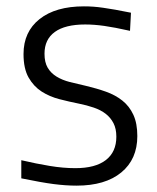

<svg xmlns="http://www.w3.org/2000/svg" viewBox="-20 -573 495 604"><path d="M221 11Q187 11 148.5 6Q110 1 47 -12V-69Q94 -58 136.5 -51Q179 -44 217 -44Q280 -44 313 -69.5Q346 -95 346 -143Q346 -168 337 -185.5Q328 -203 312.5 -215Q297 -227 275 -234.5Q253 -242 228 -247Q198 -253 167 -261Q136 -269 111 -285Q86 -301 70 -329Q54 -357 54 -403Q54 -473 104.5 -513Q155 -553 244 -553Q259 -553 273.5 -552Q288 -551 305 -548.5Q322 -546 342.5 -542.5Q363 -539 392 -533L389 -476Q340 -487 308 -491.5Q276 -496 248 -496Q185 -496 152.5 -472.5Q120 -449 120 -404Q120 -377 130 -360Q140 -343 158 -332Q176 -321 199.5 -315Q223 -309 250 -303Q284 -295 313.5 -284.5Q343 -274 365 -256.5Q387 -239 399.5 -212Q412 -185 412 -145Q412 -72 361.5 -30.5Q311 11 221 11Z"/></svg>

Font: Encode Sans Normal
Style: Light
Weight: 300
Designer: Pablo Impallari, Andres Torresi
Foundry: Pablo Impallari, Andres Torresi
Version: Version 1.000; ttfautohint (v1.00) -l 8 -r 50 -G 200 -x 14 -